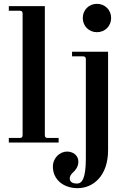

<svg xmlns="http://www.w3.org/2000/svg" viewBox="-20 -744 668 1002"><path d="M256 126C256 192 310 238 385 238C467 238 544 173 544 40V-474H356V-450H412C424 -450 428 -446 428 -434V82C428 189 408 214 381 214C366 214 344 209 344 188C344 176 350 166 361 156C371 147 389 128 389 100C389 64 358 47 330 47C292 47 256 80 256 126ZM412 -650C412 -608 444 -576 486 -576C528 -576 560 -608 560 -650C560 -692 528 -724 486 -724C444 -724 412 -692 412 -650ZM26 0H286V-24H230C218 -24 214 -28 214 -40V-712H26V-688H82C94 -688 98 -684 98 -672V-40C98 -28 94 -24 82 -24H26Z"/></svg>

Font: Old Standard
Style: Bold
Weight: 700
Designer: Alexey Kryukov <alexios@thessalonica.org.ru>
Version: Version 2.0.2